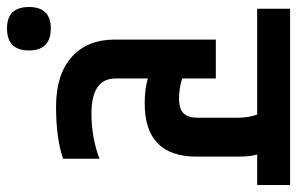

<svg xmlns="http://www.w3.org/2000/svg" viewBox="-209 -533 848 548"><g transform="rotate(90 215.0 -259.0)"><path d="M277 -514Q277 -544 268 -569H-34V-663H469V-569H382Q388 -550 388 -514V-396Q388 -248 236 -248Q195 -248 165 -257V-165Q165 -96 265 -96Q334 -96 394 -119V-15Q336 5 245 5Q154 5 104 -39.5Q54 -84 54 -162V-451H165V-355Q192 -346 222.5 -346Q253 -346 265 -359.5Q277 -373 277 -398ZM22 145Q-39 145 -39 82.5Q-39 20 22 20Q85 20 85 82.5Q85 145 22 145Z"/></g></svg>

Font: Khand Semibold
Style: Regular
Weight: 600
Designer: Devanagari: Sanchit Sawaria, Jyotish Sonowal; Latin: Satya Rajpurohit
Foundry: Indian Type Foundry
Version: Version 1.100;PS 1.0;hotconv 1.0.78;makeotf.lib2.5.61930; tt